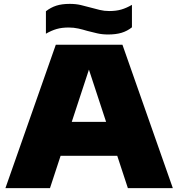

<svg xmlns="http://www.w3.org/2000/svg" viewBox="-20 -971 920 991"><path d="M8 0 268 -740H612L872 0H640L429 -642H449L238 0ZM250 -167 305 -342H574L628 -167ZM538 -793Q507.5 -793 481.5 -799Q455.5 -805 430.5 -811.5Q407.5 -818.5 384 -823.8Q360.5 -829 334 -829Q299 -829 272.2 -821.2Q245.5 -813.5 217 -797V-913Q242 -932.5 270.8 -941.8Q299.5 -951 340 -951Q371 -951 397 -945Q423 -939 447.5 -932Q471 -925.5 494.5 -919.8Q518 -914 544 -914Q579.5 -914 606 -921.8Q632.5 -929.5 661 -946V-830Q636.5 -810.5 607.5 -801.8Q578.5 -793 538 -793Z"/></svg>

Font: Encode Sans SC Expanded Black
Style: Regular
Weight: 900
Width: 7
Designer: Multiple Designers
Foundry: Impallari Type
Version: Version 3.002